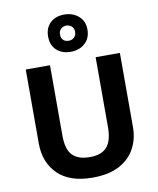

<svg xmlns="http://www.w3.org/2000/svg" viewBox="-106 -1086 967 1177"><g transform="rotate(-10 378.0 -497.5)"><path d="M671 -252Q671 -178 638.5 -118.5Q606 -59 540.5 -24.5Q475 10 375 10Q233 10 159 -62.5Q85 -135 85 -254V-714H236V-277Q236 -189 272 -153Q308 -117 379 -117Q453 -117 486.5 -156Q520 -195 520 -278V-714H671ZM376.1 -773Q322 -773 288.5 -804Q255 -835 255 -889Q255 -943 288.3 -974Q321.5 -1005 375.9 -1005Q428 -1005 464 -974Q500 -943 500 -890.1Q500 -835 464.5 -804Q429 -773 376.1 -773ZM376 -842Q396 -842 409.5 -854.6Q423 -867.2 423 -889.1Q423 -911 409.6 -923.5Q396.2 -936 376.1 -936Q356 -936 342.5 -923.4Q329 -910.8 329 -888.9Q329 -867 341.2 -854.5Q353.3 -842 376 -842Z"/></g></svg>

Font: Noto Sans Javanese
Style: Regular
Weight: 400
Designer: Monotype Design Team
Foundry: Monotype Imaging Inc.
Version: Version 2.004